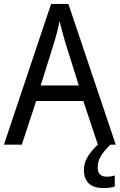

<svg xmlns="http://www.w3.org/2000/svg" viewBox="-20 -736 610 977"><path d="M478 0 404 -222H164L91 0H0L240 -716H328L569 0ZM311 -524Q308 -535 302.5 -555Q297 -575 291.5 -595.5Q286 -616 283 -629Q278 -601 270.5 -573Q263 -545 257 -524L187 -301H381ZM477 116Q477 163 522 163Q537 163 547 161Q557 159 564 157V213Q552 217 538.5 219Q525 221 507 221Q456 221 431.5 197Q407 173 407 128Q407 87 434.5 49Q462 11 495 -14L542 0Q508 33 492.5 59.5Q477 86 477 116Z"/></svg>

Font: Noto Sans Hebrew SemiCondensed
Style: Regular
Weight: 400
Width: 4
Designer: Monotype Design Team
Foundry: Monotype Imaging Inc.
Version: Version 2.004; ttfautohint (v1.8.4.7-5d5b)